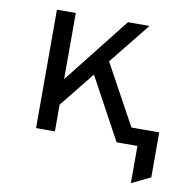

<svg xmlns="http://www.w3.org/2000/svg" viewBox="-77 -583 776 816"><g transform="rotate(10 311.0 -175.0)"><path d="M541 160.5V0H485V-72.8H622.2V121.2ZM145 -65.8V-175L410 -511H502.8ZM103.5 0V-511H184.8V0ZM451 0 288.8 -299 342.2 -365.5 542 0Z"/></g></svg>

Font: Overpass Mono Light
Style: Regular
Weight: 300
Monospace: yes
Designer: Delve Withrington, Dave Bailey
Foundry: Delve Fonts LLC
Version: Version 4.000